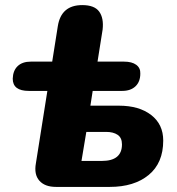

<svg xmlns="http://www.w3.org/2000/svg" viewBox="-20 -734 697 754"><path d="M200 0Q156 0 134.5 -24.5Q113 -49 121 -93L166 -377H93Q30 -377 30 -425Q31 -457 49.5 -474.5Q68 -492 101 -492H185L207 -631Q220 -714 303 -714Q351 -714 369.5 -688.5Q388 -663 383 -618L363 -492H467Q498 -492 515 -479.5Q532 -467 531 -445Q531 -413 512 -395Q493 -377 460 -377H344L335 -319H447Q526 -319 573.5 -282.5Q621 -246 621 -182Q621 -94 564 -47Q507 0 411 0ZM300 -102H380Q459 -102 459 -167Q459 -193 442 -204.5Q425 -216 397 -216H319Z"/></svg>

Font: Nunito Black
Style: Italic
Weight: 900
Italic angle: -9°
Designer: Vernon Adams
Foundry: Vernon Adams
Version: Version 3.601; ttfautohint (v1.8.2.53-6de2)